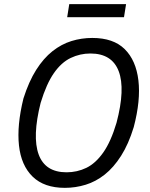

<svg xmlns="http://www.w3.org/2000/svg" viewBox="-20 -897 724 926"><path d="M293 9Q193 9 137.5 -45Q82 -99 71.5 -195.5Q61 -292 93 -422Q119 -504 154.5 -560Q190 -616 233 -650Q276 -684 324.5 -699Q373 -714 425 -714Q527 -714 581.5 -660Q636 -606 647.5 -509.5Q659 -413 625 -284Q600 -202 564 -145.5Q528 -89 485 -55Q442 -21 393 -6Q344 9 293 9ZM301 -66Q352 -66 396.5 -87.5Q441 -109 478 -161.5Q515 -214 542 -305Q585 -468 552.5 -553.5Q520 -639 416 -639Q366 -639 321 -617.5Q276 -596 240 -544.5Q204 -493 176 -401Q135 -238 166.5 -152Q198 -66 301 -66ZM304 -814 314 -877H588L578 -814Z"/></svg>

Font: Nunito Sans 7pt Condensed
Style: Italic
Weight: 400
Width: 3
Italic angle: -9°
Designer: Vernon Adams
Foundry: Vernon Adams
Version: Version 3.101;gftools[0.9.27]